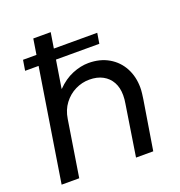

<svg xmlns="http://www.w3.org/2000/svg" viewBox="-131 -842 894 953"><g transform="rotate(-20 315.5 -365.0)"><path d="M56 -593 65 -648H457L448 -593ZM33 0 149 -730H241L196 -450V-446Q235 -486 279 -504Q323 -522 364 -522Q425 -522 470.5 -495.5Q516 -469 540.5 -423Q565 -377 565 -319Q565 -306 563 -288.5Q561 -271 559 -259L517 0H426L468 -269Q470 -280 471 -291Q472 -302 472 -313Q472 -353 456 -382Q440 -411 410.5 -427Q381 -443 340 -443Q301 -443 265.5 -425.5Q230 -408 205 -375Q180 -342 173 -296L126 0Z"/></g></svg>

Font: MuseoModerno
Style: Italic
Weight: 400
Italic angle: -9°
Designer: Pablo Cosgaya, Héctor Gatti, Marcela Romero, and the Authors of The MuseoModerno Project.
Foundry: Omnibus-Type Team
Version: Version 1.003